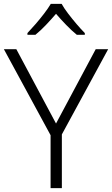

<svg xmlns="http://www.w3.org/2000/svg" viewBox="-20 -967 576 987"><path d="M268 -332 472 -714H536L298 -276V0H240V-272L0 -714H64ZM297 -947Q309 -925 330 -897.5Q351 -870 374 -843Q397 -816 416 -797V-788H375Q348 -810 320 -839Q292 -868 268 -896Q244 -868 216.5 -839Q189 -810 162 -788H121V-797Q140 -817 163 -843.5Q186 -870 207 -897.5Q228 -925 241 -947Z"/></svg>

Font: Noto Sans Sinhala Light
Style: Regular
Weight: 300
Designer: Jelle Bosma - Monotype Design Team
Foundry: Monotype Imaging Inc.
Version: Version 2.006; ttfautohint (v1.8.4.7-5d5b)